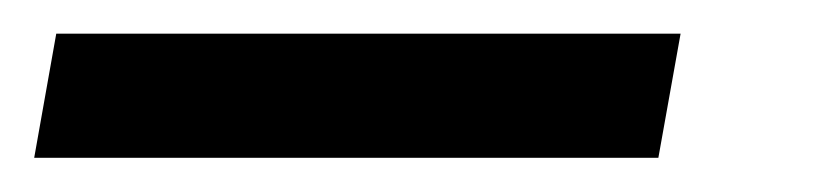

<svg xmlns="http://www.w3.org/2000/svg" viewBox="-73 -20 490 114"><path d="M-52.7 73.7H317.9L331.1 0H-39.6Z"/></svg>

Font: Roboto Condensed
Style: Italic
Weight: 400
Designer: Google
Version: Version 1.000;PS 001.000;hotconv 1.0.88;makeotf.lib2.5.64775